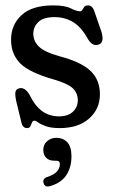

<svg xmlns="http://www.w3.org/2000/svg" viewBox="-20 -464 420 712"><path d="M199 -32.5Q232 -32.5 250.2 -49.5Q268.5 -66.5 268.5 -92.5Q268.5 -118 250.8 -135.8Q233 -153.5 180.5 -169Q88.5 -195 54.8 -229.2Q21 -263.5 21 -317Q21 -372 60 -408Q99 -444 177.5 -444Q220.5 -444 242.5 -433Q264.5 -422 276.5 -422Q282.5 -422 285.5 -427.5Q288.5 -433 292.5 -438.5Q296.5 -444 306 -444Q314 -444 320.2 -438.8Q326.5 -433.5 331.5 -417.5L356 -346.5Q367.5 -307.5 348 -299.5Q324 -289.5 306.5 -318.5Q282 -363.5 251.2 -382Q220.5 -400.5 182.5 -400.5Q140.5 -400.5 122 -382.2Q103.5 -364 103.5 -339Q103.5 -311.5 124.5 -291Q145.5 -270.5 204 -254.5Q281 -234 315.8 -201Q350.5 -168 350.5 -114.5Q350.5 -59.5 310.2 -24.2Q270 11 202 11Q169.5 11 150.8 4.2Q132 -2.5 122.2 -9.5Q112.5 -16.5 108 -16.5Q101 -16.5 98.5 -9.5Q96 -2.5 92.8 4.2Q89.5 11 80 11Q63.5 11 59 -11.5L40.5 -87.5Q35.5 -110.5 37 -121.5Q38.5 -132.5 49.5 -136Q71.5 -143 89.5 -112.5Q110 -70.5 136.8 -51.5Q163.5 -32.5 199 -32.5ZM181.5 132Q161.5 132 151 120.8Q140.5 109.5 140.5 92Q140.5 72 154.8 59.5Q169 47 189.5 47Q213.5 47 229.2 63.2Q245 79.5 245 115.5Q245 157 226 185.5Q207 214 166.5 226Q146 232 141.5 214.5Q137 197.5 156.5 192Q181.5 183.5 191.8 171.2Q202 159 202 145Q202 132 189 132Z"/></svg>

Font: Fraunces 144pt S100
Style: Regular
Weight: 400
Version: Version 1.000; ttfautohint (v1.8.3)